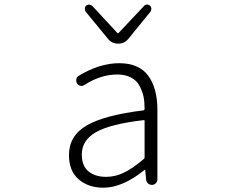

<svg xmlns="http://www.w3.org/2000/svg" viewBox="-20 -831 1040 863"><path d="M444.3 12.7Q377 12.7 333.5 -24.9Q290 -62.5 290 -133.8Q290 -220.7 369.6 -267.1Q449.2 -313.5 625 -335Q629.9 -335 629.9 -343.8Q629.9 -373 625 -397.5Q619.1 -422.9 606.4 -446.3Q593.8 -469.7 568.4 -482.9Q543 -496.1 507.8 -496.1Q432.6 -496.1 359.4 -449.2Q351.6 -443.4 341.8 -445.3Q332 -447.3 326.2 -456.1Q321.3 -464.8 323.2 -475.1Q325.2 -485.4 334 -490.2Q426.8 -546.9 515.6 -546.9Q605.5 -546.9 646.5 -490.2Q687.5 -433.6 687.5 -337.9V-24.4Q687.5 -14.6 680.2 -7.3Q672.9 0 663.1 0Q652.3 0 645 -6.8Q637.7 -13.7 636.7 -24.4L632.8 -67.4Q632.8 -68.4 631.8 -68.4Q630.9 -68.4 629.9 -67.4Q531.2 12.7 444.3 12.7ZM457 -36.1Q499 -36.1 538.6 -55.7Q578.1 -75.2 626 -116.2Q629.9 -119.1 629.9 -123V-288.1Q629.9 -292 625 -291Q474.6 -273.4 411.1 -236.8Q347.7 -200.2 347.7 -136.7Q347.7 -85 377.9 -60.5Q408.2 -36.1 457 -36.1ZM464.8 -657.2 365.2 -778.3Q361.3 -784.2 361.3 -791Q361.3 -799.8 367.2 -805.7Q373 -810.5 380.9 -810.1Q388.7 -809.6 394.5 -804.7L506.8 -683.6Q508.8 -681.6 510.7 -681.6Q512.7 -681.6 513.7 -683.6L627.9 -804.7Q632.8 -810.5 640.6 -810.5Q641.6 -810.5 641.6 -810.5Q648.4 -810.5 654.3 -805.7Q660.2 -799.8 660.2 -791Q660.2 -784.2 656.2 -778.3L557.6 -657.2Q540 -634.8 511.2 -634.8Q482.4 -634.8 464.8 -657.2Z"/></svg>

Font: Gen Jyuu Gothic L Monospace Light
Style: Regular
Weight: 300
Designer: [Source Han Sans]
Ryoko NISHIZUKA  (kana & ideographs); Paul D. Hunt (Latin, Greek & Cyrillic); Wenlong ZHANG  (bopomofo
Version: Version 1.002.20150607